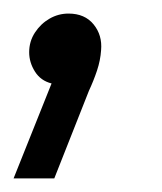

<svg xmlns="http://www.w3.org/2000/svg" viewBox="-39 -117 239 283"><path d="M-19 146 37 6Q21 2 12.5 -11.5Q4 -25 4 -40Q4 -56 12.5 -69Q21 -82 34 -89.5Q47 -97 62 -97Q86 -97 99 -81Q112 -65 110 -43Q109 -28 104 -13Q99 2 92 17L41 146Z"/></svg>

Font: MuseoModerno Light
Style: Italic
Weight: 300
Italic angle: -9°
Designer: Pablo Cosgaya, Héctor Gatti, Marcela Romero, and the Authors of The MuseoModerno Project.
Foundry: Omnibus-Type Team
Version: Version 1.003